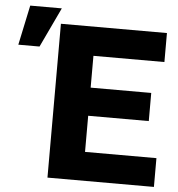

<svg xmlns="http://www.w3.org/2000/svg" viewBox="-54 -833 821 884"><g transform="rotate(5 356.0 -391.0)"><path d="M11 -598H109L196 -782H50ZM198 0H690V-133H360V-300H640V-430H360V-577H688V-711H198Z"/></g></svg>

Font: Asimov Pro
Style: Blk
Weight: 900
Designer: Google
Version: Version 2.000980; 2014